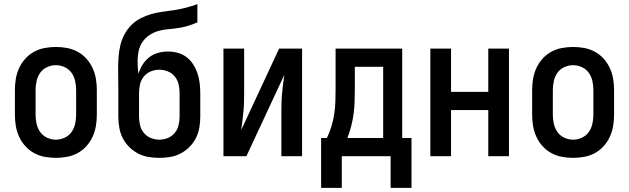

<svg xmlns="http://www.w3.org/2000/svg" viewBox="-20 -755 3040 928"><path d="M250 8Q223 8 196 3Q169 -2 145 -15Q121 -28 102.5 -48.5Q84 -69 72.5 -94Q61 -119 56.5 -146Q52 -173 52 -200V-320Q52 -347 56.5 -374Q61 -401 72.5 -426Q84 -451 102.5 -471.5Q121 -492 145 -505Q169 -518 196 -523Q223 -528 250 -528Q277 -528 304 -523Q331 -518 355 -505Q379 -492 397.5 -471.5Q416 -451 427.5 -426Q439 -401 443.5 -374Q448 -347 448 -320V-200Q448 -173 443.5 -146Q439 -119 427.5 -94Q416 -69 397.5 -48.5Q379 -28 355 -15Q331 -2 304 3Q277 8 250 8ZM250 -80Q272 -80 292.5 -89.5Q313 -99 325.5 -116.5Q338 -134 343 -156Q348 -178 348 -200V-320Q348 -342 343 -364Q338 -386 325.5 -403.5Q313 -421 292.5 -430.5Q272 -440 250 -440Q228 -440 207.5 -430.5Q187 -421 174.5 -403.5Q162 -386 157 -364Q152 -342 152 -320V-200Q152 -178 157 -156Q162 -134 174.5 -116.5Q187 -99 207.5 -89.5Q228 -80 250 -80Z M750 8Q723 8 696.5 3.5Q670 -1 646.5 -13.5Q623 -26 604 -45Q585 -64 573 -88Q561 -112 556.5 -138.5Q552 -165 552 -192V-306Q552 -336 551.5 -365Q551 -394 551 -424Q551 -452 553 -480Q555 -508 561.5 -535.5Q568 -563 581.5 -588.5Q595 -614 615 -634Q635 -654 660.5 -667Q686 -680 713 -687.5Q740 -695 768 -698.5Q796 -702 824 -706.5Q852 -711 879.5 -718Q907 -725 934 -735V-647Q912 -637 888.5 -630Q865 -623 841.5 -619.5Q818 -616 793.5 -614Q769 -612 746 -605.5Q723 -599 702.5 -585.5Q682 -572 668.5 -552Q655 -532 650 -508Q645 -484 645 -460Q645 -444 646 -428.5Q647 -413 649 -398Q656 -421 669 -442Q682 -463 701 -478Q720 -493 744 -499.5Q768 -506 792 -506Q816 -506 839.5 -499.5Q863 -493 882 -478.5Q901 -464 914 -443.5Q927 -423 934.5 -400.5Q942 -378 945 -354Q948 -330 948 -306V-192Q948 -165 943.5 -138.5Q939 -112 927 -88Q915 -64 896 -45Q877 -26 853.5 -13.5Q830 -1 803.5 3.5Q777 8 750 8ZM750 -80Q771 -80 791 -88Q811 -96 824.5 -112.5Q838 -129 843 -149.5Q848 -170 848 -192V-306Q848 -328 843 -348.5Q838 -369 824.5 -385.5Q811 -402 791 -410Q771 -418 750 -418Q729 -418 709 -410Q689 -402 675.5 -385.5Q662 -369 657 -348.5Q652 -328 652 -306V-192Q652 -170 657 -149.5Q662 -129 675.5 -112.5Q689 -96 709 -88Q729 -80 750 -80Z M1060 0V-520H1160V-312Q1160 -289 1159.5 -265.5Q1159 -242 1157 -219Q1155 -196 1152 -173Q1149 -150 1146 -127L1329 -520H1440V0H1340V-208Q1340 -231 1340.5 -254.5Q1341 -278 1343 -301Q1345 -324 1348 -347Q1351 -370 1354 -393L1171 0Z M1868 153V0H1632V153H1532V-88H1560Q1573 -115 1582 -144.5Q1591 -174 1595.5 -204Q1600 -234 1601 -264.5Q1602 -295 1602 -325V-520H1924V-88H1969V153ZM1832 -88V-432H1695V-325Q1695 -295 1694 -264.5Q1693 -234 1689 -204.5Q1685 -175 1677.5 -145.5Q1670 -116 1659 -88Z M2060 0V-520H2160V-311H2340V-520H2440V0H2340V-223H2160V0Z M2750 8Q2723 8 2696 3Q2669 -2 2645 -15Q2621 -28 2602.5 -48.5Q2584 -69 2572.5 -94Q2561 -119 2556.5 -146Q2552 -173 2552 -200V-320Q2552 -347 2556.5 -374Q2561 -401 2572.5 -426Q2584 -451 2602.5 -471.5Q2621 -492 2645 -505Q2669 -518 2696 -523Q2723 -528 2750 -528Q2777 -528 2804 -523Q2831 -518 2855 -505Q2879 -492 2897.5 -471.5Q2916 -451 2927.5 -426Q2939 -401 2943.5 -374Q2948 -347 2948 -320V-200Q2948 -173 2943.5 -146Q2939 -119 2927.5 -94Q2916 -69 2897.5 -48.5Q2879 -28 2855 -15Q2831 -2 2804 3Q2777 8 2750 8ZM2750 -80Q2772 -80 2792.5 -89.5Q2813 -99 2825.5 -116.5Q2838 -134 2843 -156Q2848 -178 2848 -200V-320Q2848 -342 2843 -364Q2838 -386 2825.5 -403.5Q2813 -421 2792.5 -430.5Q2772 -440 2750 -440Q2728 -440 2707.5 -430.5Q2687 -421 2674.5 -403.5Q2662 -386 2657 -364Q2652 -342 2652 -320V-200Q2652 -178 2657 -156Q2662 -134 2674.5 -116.5Q2687 -99 2707.5 -89.5Q2728 -80 2750 -80Z"/></svg>

Font: Iosevka Term Curly Semibold
Style: Regular
Weight: 600
Designer: Belleve Invis
Foundry: Belleve Invis
Version: Version 32.3.0